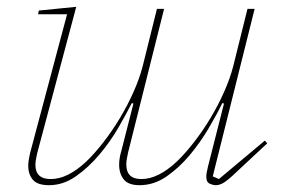

<svg xmlns="http://www.w3.org/2000/svg" viewBox="-20 -532 833 564"><path d="M124 12Q90 12 76.5 -4Q63 -20 63 -45Q63 -59 68 -81L177 -490H92L94 -501L204 -512L89 -81Q84 -59 84 -48Q84 -6 129 -6Q179 -6 234 -58Q258 -81 284 -114.5Q310 -148 332.5 -185.5Q355 -223 372.5 -262.5Q390 -302 399 -337L441 -506H462L356 -83Q354 -73 352.5 -65Q351 -57 351 -49Q351 -6 395 -6Q445 -6 500 -58Q524 -81 550 -114.5Q576 -148 598.5 -185.5Q621 -223 638.5 -262.5Q656 -302 665 -337L707 -506H728L605 -14L623 -6L758 -119L765 -111L676 -28Q650 -3 637.5 4.5Q625 12 614 12Q606 12 596 7.5Q586 3 586 -13Q586 -23 591 -43L638 -228L633 -229Q617 -196 592.5 -154.5Q568 -113 537 -76Q506 -39 469 -13.5Q432 12 390 12Q357 12 343.5 -5Q330 -22 330 -48Q330 -67 336 -87L372 -228L367 -229Q352 -199 328 -157.5Q304 -116 272.5 -78.5Q241 -41 203.5 -14.5Q166 12 124 12Z"/></svg>

Font: IBM Plex Serif Thin
Style: Italic
Weight: 100
Italic angle: -14°
Designer: Mike Abbink, Paul van der Laan, Pieter van Rosmalen
Foundry: Bold Monday
Version: Version 3.001